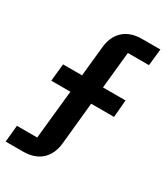

<svg xmlns="http://www.w3.org/2000/svg" viewBox="-203 -791 890 1017"><g transform="rotate(30 242.0 -282.0)"><path d="M3 134H110C209 134 260 75 269 -7L295 -266H435L444 -372H306L329 -596H458L469 -698H356C258 -698 205 -639 197 -556L178 -372H62L51 -266H168L137 32H13Z"/></g></svg>

Font: IBM Plex Devanagari Medium
Style: Regular
Weight: 600
Designer: Mike Abbink, Paul van der Laan, Pieter van Rosmalen, Erin McLaughlin
Foundry: Bold Monday
Version: Version 1.0